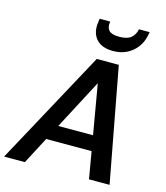

<svg xmlns="http://www.w3.org/2000/svg" viewBox="-153 -1035 982 1136"><g transform="rotate(15 338.0 -467.0)"><path d="M-20 0 360 -700H495L626 0H500L403 -563L107 0ZM113 -165 161 -258H524L539 -165ZM439 -770Q391 -770 360.5 -788.5Q330 -807 317.5 -840.5Q305 -874 313 -918L315 -934H380Q373 -900 389.5 -880.5Q406 -861 455 -861Q503 -861 526 -880.5Q549 -900 556 -934H621L618 -917Q610 -873 585.5 -840Q561 -807 524 -788.5Q487 -770 439 -770Z"/></g></svg>

Font: DM Sans SemiBold
Style: Italic
Weight: 600
Italic angle: -10°
Designer: Colophon Foundry, Jonny Pinhorn
Foundry: Colophon Foundry
Version: Version 4.004;gftools[0.9.30]